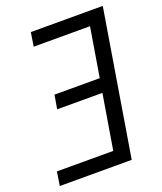

<svg xmlns="http://www.w3.org/2000/svg" viewBox="-136 -824 772 913"><g transform="rotate(-20 250.0 -367.5)"><path d="M8 0 19 -70H304L350 -347H121L133 -417H362L403 -665H118L129 -735H493L372 0Z"/></g></svg>

Font: Iosevka Custom
Style: Italic
Weight: 400
Italic angle: -9°
Monospace: yes
Designer: Belleve Invis
Foundry: Belleve Invis
Version: Version 30.3.3; ttfautohint (v1.8.3)